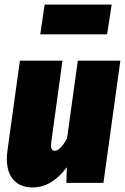

<svg xmlns="http://www.w3.org/2000/svg" viewBox="-20 -799 546 839"><path d="M10 -104Q10 -123 13 -144L67 -534H253L204 -178Q203 -172 203 -163Q203 -140 219 -140Q243 -140 273 -194L320 -534H506L432 0H270L272 -68Q206 20 123 20Q68 20 39 -13Q10 -46 10 -104ZM448 -649H156L175 -779H468Z"/></svg>

Font: Fira Sans Condensed Black
Style: Italic
Weight: 900
Width: 3
Italic angle: -8°
Designer: Carrois Corporate & Edenspiekermann AG
Foundry: Carrois Corporate GbR & Edenspiekermann AG
Version: Version 4.203